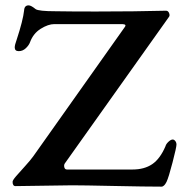

<svg xmlns="http://www.w3.org/2000/svg" viewBox="-20 -692 693 717"><path d="M598 -146Q600 -154 609 -162.5Q618 -171 625 -171Q630 -171 634.5 -165.5Q639 -160 639 -152Q639 -142 624.5 -86Q610 -30 602 -13Q593 5 583 5Q523 5 406.5 2.5Q290 0 249 0Q213 0 143.5 1.5Q74 3 38 3Q27 3 27 -13Q27 -19 40.5 -34.5Q54 -50 74 -72Q94 -94 104 -108L446 -591Q449 -595 448.5 -597.5Q448 -600 444 -601Q440 -602 431 -602H183Q160 -602 132 -584.5Q104 -567 92 -534Q88 -523 76.5 -512Q65 -501 50 -501Q35 -501 35 -515Q35 -524 42 -543Q66 -616 70 -653Q71 -672 87 -672Q96 -672 113 -658Q124 -650 188 -650Q242 -649 338 -649Q485 -649 600 -652Q608 -652 611.5 -643Q615 -634 611 -629L223 -83Q218 -77 220 -68Q222 -59 230 -59H475Q519 -59 548.5 -79Q578 -99 598 -146Z"/></svg>

Font: EB Garamond 12
Style: Bold
Weight: 700
Version: Version 0.016